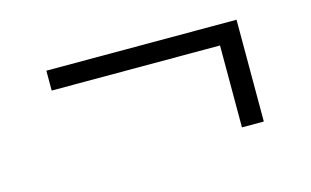

<svg xmlns="http://www.w3.org/2000/svg" viewBox="-46 -413 762 471"><g transform="rotate(-15 334.5 -177.0)"><path d="M576 -306.5V-48H520.5V-256H93V-306.5Z"/></g></svg>

Font: Merriweather 120pt ExtraBold
Style: Regular
Weight: 800
Version: Version 2.100